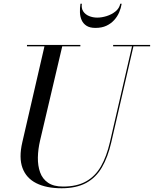

<svg xmlns="http://www.w3.org/2000/svg" viewBox="-20 -990 822 1025"><path d="M309 15Q227.5 15 173.8 -12Q120 -39 100 -93.5Q80 -148 99 -230L219 -750H314L194 -240Q183 -193 182.2 -149.2Q181.5 -105.5 194 -70.2Q206.5 -35 236.5 -14.5Q266.5 6 316.5 6Q390 6 439.2 -21.5Q488.5 -49 518.8 -101.8Q549 -154.5 566.5 -230L686.5 -750H694L574 -230Q556 -151.5 524.2 -96.8Q492.5 -42 440.2 -13.5Q388 15 309 15ZM124 -742.5V-750H409V-742.5ZM584 -742.5V-750H781.5V-742.5ZM489.5 -841Q459.5 -841 441.8 -852.5Q424 -864 415.8 -882.8Q407.5 -901.5 406.8 -924.2Q406 -947 409.5 -970H417Q413.5 -945.5 424.5 -929Q435.5 -912.5 455.8 -904.2Q476 -896 499.5 -896Q523 -896 549.5 -904.2Q576 -912.5 596.5 -929Q617 -945.5 622 -970H629.5Q626 -947 616.2 -924.2Q606.5 -901.5 589.5 -882.8Q572.5 -864 548 -852.5Q523.5 -841 489.5 -841Z"/></svg>

Font: Bodoni Moda 28pt
Style: Italic
Weight: 400
Italic angle: -13°
Designer: Owen Earl
Foundry: indestructible type
Version: Version 2.004